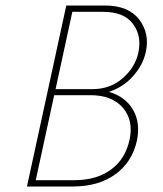

<svg xmlns="http://www.w3.org/2000/svg" viewBox="-20 -678 594 698"><path d="M510 -489Q500 -442 464 -401.5Q428 -361 376 -344Q435 -327 463 -280Q491 -233 478 -168Q461 -89 399.5 -44.5Q338 0 245 0H78L221 -658H361Q447 -658 486 -607Q525 -556 510 -489ZM316 -354Q381 -354 426.5 -394Q472 -434 483 -487Q496 -547 463.5 -591Q431 -635 355 -635H243L182 -354ZM451 -170Q466 -241 426.5 -286.5Q387 -332 309 -332H177L110 -23H251Q331 -23 383.5 -61.5Q436 -100 451 -170Z"/></svg>

Font: EauTestText Extralight
Style: Italic
Weight: 250
Italic angle: -12°
Designer: Christian Thalmann (Catharsis Fonts)
Version: Version 0.001;PS 000.001;hotconv 1.0.88;makeotf.lib2.5.64775